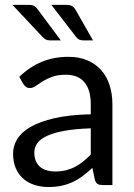

<svg xmlns="http://www.w3.org/2000/svg" viewBox="-20 -744 537 772"><path d="M345 -228Q283.5 -226 240.2 -218.2Q197 -210.5 169.8 -198Q142.5 -185.5 130.2 -168.5Q118 -151.5 118 -130.5Q118 -110.5 124.5 -96Q131 -81.5 142.2 -72.2Q153.5 -63 168.8 -58.8Q184 -54.5 201.5 -54.5Q225 -54.5 244.5 -59.2Q264 -64 281.2 -73Q298.5 -82 314.2 -94.5Q330 -107 345 -123ZM57.5 -435Q99.5 -475.5 148 -495.5Q196.5 -515.5 255.5 -515.5Q298 -515.5 331 -501.5Q364 -487.5 386.5 -462.5Q409 -437.5 420.5 -402Q432 -366.5 432 -324V0H392.5Q379.5 0 372.5 -4.2Q365.5 -8.5 361.5 -21L351.5 -69Q331.5 -50.5 312.5 -36.2Q293.5 -22 272.5 -12.2Q251.5 -2.5 227.8 2.8Q204 8 175 8Q145.5 8 119.5 -0.2Q93.5 -8.5 74.2 -25Q55 -41.5 43.8 -66.8Q32.5 -92 32.5 -126.5Q32.5 -156.5 49 -184.2Q65.5 -212 102.5 -233.5Q139.5 -255 199 -268.8Q258.5 -282.5 345 -284.5V-324Q345 -383 319.5 -413.2Q294 -443.5 245 -443.5Q212 -443.5 189.8 -435.2Q167.5 -427 151.2 -416.8Q135 -406.5 123.2 -398.2Q111.5 -390 100 -390Q91 -390 84.5 -394.8Q78 -399.5 73.5 -406.5ZM245.5 -724.5Q262 -724.5 270.5 -719.2Q279 -714 285 -702.5L354 -581.5H317Q306.5 -581.5 299.2 -584.5Q292 -587.5 286 -595.5L186.5 -724.5ZM95 -724.5Q111.5 -724.5 119.2 -719Q127 -713.5 134.5 -702.5L224.5 -581.5H181.5Q171.5 -581.5 164.8 -584.8Q158 -588 151 -595.5L30 -724.5Z"/></svg>

Font: Lato 2
Style: Regular
Weight: 400
Designer: Lukasz Dziedzic with Adam Twardoch and Botio Nikoltchev
Foundry: tyPoland Lukasz Dziedzic
Version: Version 2.015; 2015-08-06; http://www.latofonts.com/